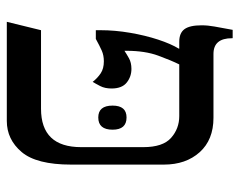

<svg xmlns="http://www.w3.org/2000/svg" viewBox="-88 -598 687 550"><g transform="rotate(90 255.0 -323.5)"><path d="M43 0 67 -98H292Q402 -98 402 -213V-391Q402 -447 375.5 -470.5Q349 -494 313 -494H165Q154 -472 140 -434Q126 -396 126 -343V-337Q135 -343 147.5 -350Q160 -357 178 -357Q200 -357 217 -343.5Q234 -330 234 -300Q234 -281 227 -267.5Q220 -254 215 -246Q204 -260 190.5 -269Q177 -278 156 -278Q139 -278 125.5 -272Q112 -266 92 -255H67V-268Q67 -310 74.5 -353.5Q82 -397 94 -433.5Q106 -470 120 -493V-494H100Q75 -494 64 -509Q53 -524 53 -558Q53 -576 56.5 -595Q60 -614 66 -647H90V-645Q90 -592 135 -592H318Q381 -592 416.5 -552.5Q452 -513 452 -450V-184Q452 -85 416 -42.5Q380 0 327 0ZM283 -303Q283 -343 317 -343Q352 -343 352 -303Q352 -262 317 -262Q283 -262 283 -303Z"/></g></svg>

Font: Noto Serif Hebrew SemiCondensed
Style: Regular
Weight: 400
Width: 4
Designer: Monotype Design Team
Foundry: Monotype Imaging Inc.
Version: Version 2.004; ttfautohint (v1.8.4.7-5d5b)